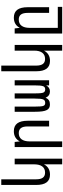

<svg xmlns="http://www.w3.org/2000/svg" viewBox="1001 -1801 1008 3050"><g transform="rotate(-90 1505.0 -276.0)"><path d="M419.4 208H509.8V-546.9H419.4V-236.8C419.4 -125 374 -64 288.6 -64C215.8 -64 181.6 -108.9 181.6 -207V-759.8H91.8V-207C91.8 -58.6 145 14.2 256.8 14.2C332.5 14.2 387.7 -19 419.4 -82Z M693.8 208H783.7V-309.1C783.7 -421.4 830.1 -481.9 915 -481.9C988.3 -481.9 1021.5 -436.5 1021.5 -338.9V0H1111.8V-338.9C1111.8 -487.8 1057.6 -560.1 945.8 -560.1C871.1 -560.1 815.4 -527.8 783.7 -464.8L774.9 -546.9H693.8Z M1372.1 13.2C1425.3 13.2 1456.1 -8.8 1478.5 -55.7C1497.1 -7.8 1533.2 13.2 1577.1 13.2C1619.1 13.2 1651.4 -6.3 1673.8 -46.9V0H1755.4V-546.9H1673.8V-233.9C1673.8 -161.1 1669.9 -115.7 1659.2 -91.8C1651.4 -74.2 1638.2 -62 1610.4 -62C1584.5 -62 1568.8 -72.3 1560.5 -89.4C1552.2 -106 1546.4 -138.2 1546.4 -233.9V-546.9H1464.4V-233.9C1464.4 -153.8 1459.5 -112.8 1449.2 -91.8C1440.4 -73.2 1425.3 -62 1396.5 -62C1349.6 -62 1343.3 -92.3 1339.4 -140.1C1337.4 -164.1 1336.4 -195.3 1336.4 -233.9V-546.9H1254.4V-230C1254.4 -127.9 1263.2 -72.8 1281.7 -37.1C1301.8 1 1332 13.2 1372.1 13.2Z M2225.6 208H2315.9V-546.9H2225.6V-236.8C2225.6 -125 2180.2 -64 2094.7 -64C2022 -64 1987.8 -108.9 1987.8 -207V-759.8H1897.9V-207C1897.9 -58.6 1951.2 14.2 2063 14.2C2138.7 14.2 2193.8 -19 2225.6 -82Z M2497.6 208H2920.4V138.2H2587.4V-309.1C2587.4 -421.4 2633.8 -481.9 2718.8 -481.9C2792 -481.9 2825.2 -436.5 2825.2 -338.9V0H2915.5V-338.9C2915.5 -487.8 2861.3 -560.1 2749.5 -560.1C2674.8 -560.1 2619.1 -527.8 2587.4 -464.8L2578.6 -546.9H2497.6Z"/></g></svg>

Font: Hack
Style: Regular
Weight: 400
Monospace: yes
Designer: Christopher Simpkins
Foundry: Christopher Simpkins
Version: Version 2.010